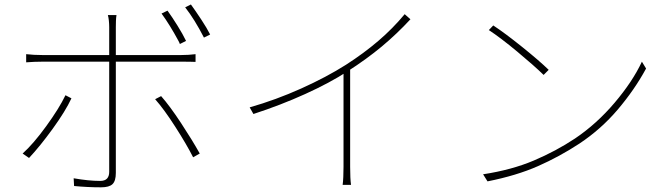

<svg xmlns="http://www.w3.org/2000/svg" viewBox="-20 -801 2970 849"><path d="M802.7 -620.1 775.4 -606.4Q772.5 -614.3 768.6 -621.1Q731.4 -690.4 694.3 -741.2L720.7 -753.9Q741.2 -725.6 764.6 -688Q788.1 -650.4 802.7 -620.1ZM909.2 -648.4 881.8 -634.8Q840.8 -714.8 798.8 -768.6L824.2 -781.2Q844.7 -752.9 870.1 -714.4Q895.5 -675.8 909.2 -648.4ZM492.2 -680.7V-515.6V-36.1Q492.2 -1 477.5 13.2Q462.9 27.3 426.8 27.3Q368.2 27.3 307.6 21.5L305.7 -12.7Q372.1 -1 422.9 -1Q443.4 -1 453.1 -11.2Q462.9 -21.5 462.9 -41Q462.9 -278.3 462.9 -515.6V-680.7Q462.9 -695.3 461.4 -709.5Q460 -723.6 457 -734.4H495.1Q493.2 -722.7 492.7 -708.5Q492.2 -694.3 492.2 -680.7ZM167 -557.6H781.2Q814.5 -557.6 844.7 -561.5V-527.3Q823.2 -528.3 782.2 -528.3H168Q132.8 -528.3 95.7 -525.4V-561.5Q129.9 -557.6 167 -557.6ZM108.4 -102.5 80.1 -122.1Q127 -164.1 184.1 -242.7Q241.2 -321.3 269.5 -379.9L295.9 -366.2Q269.5 -309.6 212.9 -231.4Q156.2 -153.3 108.4 -102.5ZM863.3 -122.1 834 -105.5Q804.7 -163.1 754.9 -240.7Q705.1 -318.4 666 -362.3L692.4 -376Q730.5 -333 780.3 -257.3Q830.1 -181.6 863.3 -122.1Z M1509.8 -514.6Q1588.9 -565.4 1652.8 -620.1Q1716.8 -674.8 1769.5 -738.3L1794.9 -715.8Q1735.4 -651.4 1668 -595.2Q1600.6 -539.1 1516.6 -485.4Q1438.5 -434.6 1329.6 -385.3Q1220.7 -335.9 1100.6 -296.9L1084 -326.2Q1200.2 -359.4 1312 -409.7Q1423.8 -460 1509.8 -514.6ZM1532.2 16.6H1495.1Q1497.1 2.9 1498 -18.6Q1499 -40 1499 -63.5V-497.1L1528.3 -514.6V-63.5Q1528.3 -10.7 1532.2 16.6Z M2406.2 -492.2 2383.8 -469.7Q2341.8 -510.7 2267.1 -572.8Q2192.4 -634.8 2141.6 -668L2161.1 -688.5Q2211.9 -655.3 2289.1 -593.3Q2366.2 -531.2 2406.2 -492.2ZM2522.5 -188.5Q2618.2 -252.9 2697.8 -346.7Q2777.3 -440.4 2818.4 -528.3L2836.9 -498Q2786.1 -404.3 2711.9 -316.9Q2637.7 -229.5 2542 -166Q2454.1 -108.4 2358.9 -66.4Q2263.7 -24.4 2135.7 1L2116.2 -30.3Q2243.2 -49.8 2340.8 -91.3Q2438.5 -132.8 2522.5 -188.5Z"/></svg>

Font: Min Sans VF VF
Style: Regular
Weight: 400
Designer: Jinseong-Kim, NotoSansCJK, Nunito
Foundry: Jinseong-Kim
Version: Version 1.420;Glyphs 3.1.2 (3151)